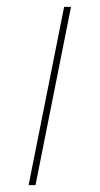

<svg xmlns="http://www.w3.org/2000/svg" viewBox="-20 -537 290 557"><path d="M63 0 166 -517H186L83 0Z"/></svg>

Font: Montserrat Thin Thin
Style: Italic
Weight: 250
Italic angle: -11.3°
Version: Version 9.000